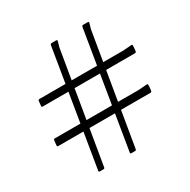

<svg xmlns="http://www.w3.org/2000/svg" viewBox="-163 -881 1021 1033"><g transform="rotate(-30 348.0 -364.0)"><path d="M476 -721Q478 -728 485 -728H513Q520 -728 519 -721L509 -686L395 -7Q394 0 387 0H364Q357 0 358 -7ZM73 -493Q74 -500 82 -500H603L654 -504Q661 -505 661 -497Q661 -488 660 -480Q659 -472 658 -463Q656 -456 649 -456H76Q69 -456 70 -463ZM39 -268Q40 -275 48 -275H569L620 -279Q627 -279 627 -272Q627 -263 626 -254.5Q625 -246 624 -238Q622 -230 615 -230H42Q35 -230 36 -238ZM280 -721Q282 -728 289 -728H317Q324 -728 323 -721L313 -686L199 -7Q198 0 191 0H168Q161 0 162 -7Z"/></g></svg>

Font: Hahmlet ExtraLight
Style: Regular
Weight: 250
Designer: Minjoo Ham & Mark Frömberg
Foundry: hypertype
Version: Version 1.002